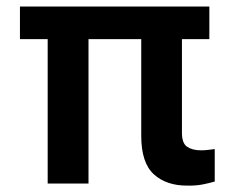

<svg xmlns="http://www.w3.org/2000/svg" viewBox="-20 -566 723 592"><path d="M625.5 -545.9V-445.3H541V-158.7Q540.5 -124.5 556.9 -113.5Q573.2 -102.5 599.6 -102.5Q611.8 -102.5 623 -104Q634.3 -105.5 642.1 -106.4V-6.3Q626 -1.5 605 2.7Q584 6.8 558.1 6.3Q493.2 6.8 454.3 -28.6Q415.5 -64 415.5 -147V-445.3H252.9V0H127V-445.3H41.5V-545.9Z"/></svg>

Font: Inter Display Semi Bold
Style: Regular
Weight: 600
Designer: Rasmus Andersson
Foundry: rsms
Version: Version 4.000;git-37864ae